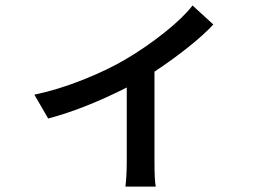

<svg xmlns="http://www.w3.org/2000/svg" viewBox="-20 -606 996 704"><path d="M686 -585.9 762.2 -516.1Q728.5 -479.5 669.7 -432.6Q610.8 -385.7 546.4 -343.3V-13.2Q546.4 58.1 551.3 78.1H439.9Q444.8 37.6 444.8 -13.2V-285.2Q290.5 -207 156.7 -171.4L106 -258.8Q192.4 -276.9 284.7 -313.7Q377 -350.6 440.9 -388.7Q514.6 -432.1 583.3 -486.8Q651.9 -541.5 686 -585.9Z"/></svg>

Font: Karasuma Gothic
Style: Regular
Weight: 500
Designer: Rasmus Andersson / Ryoko Nishizuka
Foundry: Genbu
Version: Version 1.00